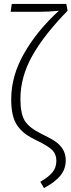

<svg xmlns="http://www.w3.org/2000/svg" viewBox="-20 -755 364 978"><path d="M317.9 -734.9 324.2 -700.2Q206.1 -579.6 145 -471.7Q84 -363.8 84 -251Q84 -175.3 106.7 -139.2Q129.4 -103 193.8 -71.8Q238.3 -50.8 262.7 -33.7Q287.1 -16.6 301 6.8Q314.9 30.3 314.9 62Q314.9 105.5 288.1 138.9Q261.2 172.4 204.1 203.1L185.1 170.9Q225.6 148.4 246.3 123.8Q267.1 99.1 267.1 64Q267.1 31.2 247.3 10.5Q227.5 -10.3 166 -40Q131.3 -56.6 109.1 -73Q86.9 -89.4 69.6 -113.5Q52.2 -137.7 44.7 -170.9Q37.1 -204.1 37.1 -250Q37.1 -368.2 102.8 -483.2Q168.5 -598.1 279.8 -700.2Q230.5 -694.8 174.8 -694.8H34.2L40 -734.9Z"/></svg>

Font: Fira Sans Compressed ExtraLight
Style: Regular
Weight: 250
Width: 1
Designer: Carrois Corporate & Edenspiekermann AG
Foundry: Carrois Corporate GbR & Edenspiekermann AG
Version: Version 4.203;PS 004.203;hotconv 1.0.88;makeotf.lib2.5.64775